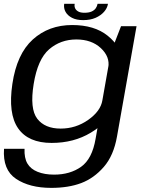

<svg xmlns="http://www.w3.org/2000/svg" viewBox="-29 -724 748 978"><path d="M232 233Q320 233 384.8 208.5Q449.5 184 499.8 126.2Q550 68.5 567 -29L666.5 -590.5H587.5L535.5 -456.5L458 -17.5Q440.5 85.5 384.2 125.5Q328 165.5 246.5 165.5Q198 165.5 162.5 151.2Q127 137 110.5 108.8Q94 80.5 96 34H-8.5Q-16 141 52.8 187Q121.5 233 232 233ZM234 4Q347 4 433.2 -48Q519.5 -100 528.5 -153L492.5 -213Q483.5 -158 420.5 -113.5Q357.5 -69 280 -69Q199.5 -69 160.8 -119.2Q122 -169.5 142.5 -296Q163 -422.5 221.2 -472.8Q279.5 -523 360 -523Q437.5 -523 484.8 -478.8Q532 -434.5 522.5 -380L578 -435.5Q587 -487.5 519.5 -542Q452 -596.5 338.5 -596.5Q219.5 -596.5 138 -522.8Q56.5 -449 34 -296.5Q11.5 -145 63.2 -70.5Q115 4 234 4ZM394.5 -621.5Q431 -621.5 457.8 -633.2Q484.5 -645 501 -663.8Q517.5 -682.5 521 -704.5H468Q466 -692.5 458.8 -682Q451.5 -671.5 437.5 -665.2Q423.5 -659 401 -659Q381 -659 369.5 -665.5Q358 -672 353.5 -682.2Q349 -692.5 351.5 -704.5H298Q294.5 -682.5 304.8 -663.8Q315 -645 337.8 -633.2Q360.5 -621.5 394.5 -621.5Z"/></svg>

Font: Anybody SemiExpanded
Style: Italic
Weight: 400
Width: 6
Italic angle: -10°
Version: Version 1.113;gftools[0.9.25]